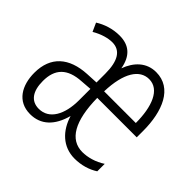

<svg xmlns="http://www.w3.org/2000/svg" viewBox="-131 -711 891 891"><g transform="rotate(45 314.0 -266.0)"><path d="M434 -542C371 -542 329 -500 307 -440C295 -509 257 -542 194 -542C149 -542 107 -528 74 -507L93 -465C130 -487 166 -496 192 -496C245 -496 272 -454 272 -370V-312L213 -309C102 -303 36 -247 36 -140C36 -58 74 10 158 10C228 10 275 -35 297 -117C319 -44 371 10 450 10C493 10 534 -2 566 -23V-72C530 -48 488 -37 454 -37C372 -37 327 -114 325 -264H584V-306C584 -434 540 -542 434 -542ZM434 -496C503 -496 534 -414 534 -308H326C330 -433 372 -496 434 -496ZM220 -267 273 -271V-196C273 -103 237 -36 169 -36C117 -36 91 -75 91 -141C91 -219 130 -262 220 -267Z"/></g></svg>

Font: Noto Sans Devanagari ExtraCondensed Light
Style: Regular
Weight: 300
Width: 2
Designer: Jelle Bosma - Monotype Design Team
Foundry: Monotype Imaging Inc.
Version: Version 2.004